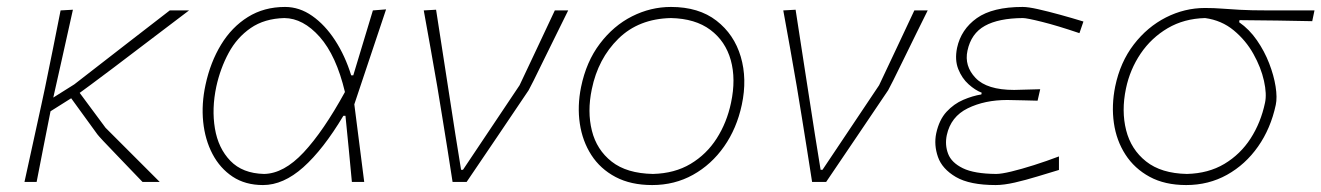

<svg xmlns="http://www.w3.org/2000/svg" viewBox="-20 -524 3806 553"><path d="M50.5 0Q63 -56.5 74.2 -108.2Q85.5 -160 99 -221.5L109.5 -270.5Q122 -331.5 132.8 -384.8Q143.5 -438 154.5 -494L190 -496Q173 -420.5 158.8 -355.8Q144.5 -291 133.5 -243L194 -281Q286 -352.5 351 -402.8Q416 -453 469 -494H524.5Q500 -475.5 462.8 -447.2Q425.5 -419 384.5 -387.8Q343.5 -356.5 306 -328.2Q268.5 -300 242.2 -280.5Q216 -261 209.5 -256.5L284 -156L440 0H390.5Q374 -17 353 -39Q332 -61 311.8 -82Q291.5 -103 277.2 -118.2Q263 -133.5 260.5 -137L185 -241L125.5 -203.5Q114.5 -148.5 105 -100Q95.5 -51.5 85.5 0Z M737.5 9Q686.5 9 650 -15.2Q613.5 -39.5 592 -80.5Q570.5 -121.5 565.2 -173.2Q560 -225 572 -280Q586 -345 616.8 -395.5Q647.5 -446 694 -475Q740.5 -504 801 -504Q842.5 -504 879.2 -478.2Q916 -452.5 945 -408Q974 -363.5 991.5 -307H997.5Q1013.5 -360.5 1028 -408Q1042.5 -455.5 1054 -494L1092 -497Q1069 -428.5 1045.2 -357.2Q1021.5 -286 1000.5 -223.5Q1007.5 -168 1014.8 -111.5Q1022 -55 1029 0H993.5Q989 -47.5 984.5 -94.8Q980 -142 975 -190.5H969Q911 -93.5 853.5 -42.2Q796 9 737.5 9ZM740.5 -23Q797.5 -24 854.5 -85Q911.5 -146 973.5 -259Q948.5 -364 900.8 -417.8Q853 -471.5 799 -472Q741.5 -470.5 702 -443.2Q662.5 -416 638.5 -371.5Q614.5 -327 603 -274.5Q589.5 -211 599 -154Q608.5 -97 643.5 -60.8Q678.5 -24.5 740.5 -23Z M1283.5 0Q1276.5 -45 1268.8 -94.2Q1261 -143.5 1254 -186L1239.5 -274.5Q1230 -329.5 1220.2 -384.5Q1210.5 -439.5 1200.5 -494L1236 -496Q1248 -419 1262.8 -323Q1277.5 -227 1291.5 -137.5L1308 -35H1313.5L1476.5 -278.5Q1501.5 -331 1527 -385.5Q1552.5 -440 1578 -494H1616.5Q1602.5 -465.5 1583.8 -427.8Q1565 -390 1547.2 -353.5Q1529.5 -317 1517 -292Q1504.5 -267 1502.5 -264Q1458 -198 1413.8 -132.5Q1369.5 -67 1324 0Z M1858.5 9Q1797 9 1753 -14.2Q1709 -37.5 1683.2 -77.5Q1657.5 -117.5 1650 -168Q1642.5 -218.5 1653.5 -273Q1668.5 -346.5 1707.8 -398.2Q1747 -450 1800.5 -477Q1854 -504 1912.5 -504Q1992.5 -504 2043.5 -464.5Q2094.5 -425 2113.5 -360.8Q2132.5 -296.5 2116.5 -222Q2102 -154 2065.5 -102Q2029 -50 1976 -20.5Q1923 9 1858.5 9ZM1860.5 -23Q1923 -24.5 1969 -52Q2015 -79.5 2044.2 -125.2Q2073.5 -171 2085.5 -228Q2100 -296 2084.8 -350.8Q2069.5 -405.5 2026 -438Q1982.5 -470.5 1912.5 -472Q1819.5 -470 1761 -412.5Q1702.5 -355 1684.5 -267Q1671 -202.5 1684.8 -147.5Q1698.5 -92.5 1741.8 -58.5Q1785 -24.5 1860.5 -23Z M2319 0Q2312 -45 2304.2 -94.2Q2296.5 -143.5 2289.5 -186L2275 -274.5Q2265.5 -329.5 2255.8 -384.5Q2246 -439.5 2236 -494L2271.5 -496Q2283.5 -419 2298.2 -323Q2313 -227 2327 -137.5L2343.5 -35H2349L2512 -278.5Q2537 -331 2562.5 -385.5Q2588 -440 2613.5 -494H2652Q2638 -465.5 2619.2 -427.8Q2600.5 -390 2582.8 -353.5Q2565 -317 2552.5 -292Q2540 -267 2538 -264Q2493.5 -198 2449.2 -132.5Q2405 -67 2359.5 0Z M2848 9Q2773 9 2733.2 -14.2Q2693.5 -37.5 2681.5 -72Q2669.5 -106.5 2676.5 -140Q2685 -179 2706.2 -202Q2727.5 -225 2754.5 -236.5Q2781.5 -248 2806.5 -252L2807.5 -257Q2789 -264 2769.8 -281.2Q2750.5 -298.5 2740 -325Q2729.5 -351.5 2736.5 -386Q2748 -439.5 2793.5 -471.8Q2839 -504 2925.5 -504Q2941.5 -504 2970.2 -497.5Q2999 -491 3033.5 -481.5Q3068 -472 3100.5 -462L3089 -428.5Q3025.5 -450 2981.5 -461Q2937.5 -472 2926 -472Q2856 -471.5 2816.5 -449.5Q2777 -427.5 2766.5 -378Q2757 -334 2789.8 -299.5Q2822.5 -265 2901 -265Q2918.5 -265.5 2938.2 -266Q2958 -266.5 2976 -267L2968.5 -234Q2948 -234.5 2929.2 -235Q2910.5 -235.5 2881 -236Q2816 -236 2767.2 -212Q2718.5 -188 2707 -135Q2701 -106.5 2710.8 -81Q2720.5 -55.5 2753.2 -39.5Q2786 -23.5 2849 -23Q2864 -23 2893 -30Q2922 -37 2958.2 -48.5Q2994.5 -60 3030 -73.5V-34.5Q3002 -26 2968.2 -15.8Q2934.5 -5.5 2902.8 1.8Q2871 9 2848 9Z M3396.5 9Q3335 9 3291.2 -14.8Q3247.5 -38.5 3221.5 -78.8Q3195.5 -119 3188.2 -169.8Q3181 -220.5 3192 -275Q3206.5 -345 3245.5 -395.8Q3284.5 -446.5 3338.2 -473.8Q3392 -501 3450.5 -501Q3477.5 -501 3499 -499.2Q3520.5 -497.5 3551 -495.8Q3581.5 -494 3635 -494H3766L3759.5 -463Q3712 -464 3660.2 -464.8Q3608.5 -465.5 3550 -466L3549 -460Q3578.5 -439.5 3600.2 -408Q3622 -376.5 3635.5 -341.5Q3649 -306.5 3654 -274.8Q3659 -243 3654.5 -222Q3640 -154 3603.5 -102Q3567 -50 3514 -20.5Q3461 9 3396.5 9ZM3398.5 -23Q3460.5 -24.5 3506.5 -52Q3552.5 -79.5 3582 -125.2Q3611.5 -171 3623.5 -228Q3629 -253 3620.5 -291.2Q3612 -329.5 3590.2 -368.5Q3568.5 -407.5 3533.5 -436.5Q3498.5 -465.5 3451 -472Q3390.5 -470.5 3343.2 -442.8Q3296 -415 3265.2 -369.5Q3234.5 -324 3223 -269Q3209.5 -204.5 3223.5 -149Q3237.5 -93.5 3281 -59Q3324.5 -24.5 3398.5 -23Z"/></svg>

Font: Commissioner Loud Thin
Style: Italic
Weight: 100
Italic angle: -12°
Designer: Kostas Bartsokas
Foundry: Kostas Bartsokas
Version: Version 1.000; ttfautohint (v1.8.3)